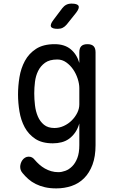

<svg xmlns="http://www.w3.org/2000/svg" viewBox="-20 -805 640 1065"><path d="M420 -120Q411 -90 396.5 -69.5Q382 -49 363.5 -35.5Q345 -22 322 -16Q299 -10 273 -10Q213 -10 175.5 -35Q138 -60 117 -99Q96 -138 88 -186.5Q80 -235 80 -281Q80 -328 88 -377Q96 -426 118 -467Q140 -508 180 -534Q220 -560 283 -560Q338 -560 372 -532Q406 -504 420 -456V-515Q420 -538 431 -549Q442 -560 465 -560Q488 -560 499 -549Q510 -538 510 -515V0Q510 63 493 108.5Q476 154 446.5 183.5Q417 213 377 226.5Q337 240 292 240Q257 240 229 233.5Q201 227 178 215.5Q155 204 137.5 188.5Q120 173 106 156Q98 147 95 138Q92 129 92 120Q92 112 95 102Q98 92 104 83.5Q110 75 119 69.5Q128 64 139 64Q150 64 158 68.5Q166 73 173 82Q184 95 198 107.5Q212 120 228.5 129.5Q245 139 264 144.5Q283 150 304 150Q322 150 342.5 142.5Q363 135 380.5 117.5Q398 100 409 71.5Q420 43 420 0ZM282 -95Q309 -95 334 -106.5Q359 -118 378 -137Q397 -156 408.5 -179Q420 -202 420 -226V-316Q420 -340 411 -368Q402 -396 386 -419.5Q370 -443 347.5 -459Q325 -475 298 -475Q255 -475 230 -457Q205 -439 191.5 -411.5Q178 -384 174 -351Q170 -318 170 -287Q170 -255 174 -221Q178 -187 190 -159Q202 -131 224 -113Q246 -95 282 -95ZM300 -645Q269 -645 263 -657Q257 -669 276 -694L325 -759Q335 -772 347.5 -778.5Q360 -785 377 -785Q409 -785 415.5 -772.5Q422 -760 402 -734L350 -669Q340 -657 328 -651Q316 -645 300 -645Z"/></svg>

Font: Maple Mono
Style: Regular
Weight: 400
Monospace: yes
Designer: subframe7536
Version: Version 7.300